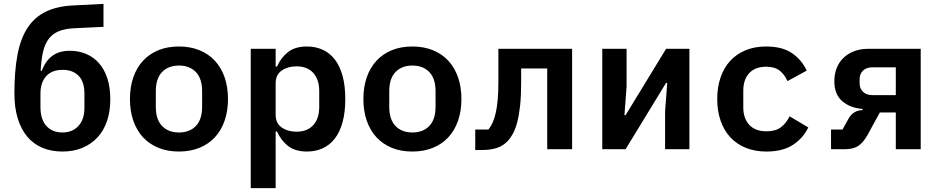

<svg xmlns="http://www.w3.org/2000/svg" viewBox="-20 -767 4840 987"><path d="M301 12Q244 12 198.5 -7Q153 -26 121 -63.5Q89 -101 71.5 -157Q54 -213 54 -287Q54 -402 70 -486Q86 -570 122 -624.5Q158 -679 215.5 -707Q273 -735 356 -739L512 -747V-629L365 -622Q316 -620 283.5 -607Q251 -594 231 -568Q211 -542 201.5 -501.5Q192 -461 189 -403H195Q213 -453 248.5 -479.5Q284 -506 339 -506Q385 -506 423.5 -489.5Q462 -473 489.5 -441.5Q517 -410 532 -363.5Q547 -317 547 -256Q547 -194 530 -144.5Q513 -95 481 -60.5Q449 -26 403.5 -7Q358 12 301 12ZM301 -86Q352 -86 383 -119.5Q414 -153 414 -212V-286Q414 -347 384 -377.5Q354 -408 302 -408Q247 -408 217.5 -375.5Q188 -343 188 -286V-217Q188 -153 218.5 -119.5Q249 -86 301 -86Z M900 12Q841 12 794.5 -7Q748 -26 715.5 -61Q683 -96 665.5 -146Q648 -196 648 -258Q648 -320 665.5 -370Q683 -420 715.5 -455Q748 -490 794.5 -509Q841 -528 900 -528Q958 -528 1005 -509Q1052 -490 1084.5 -455Q1117 -420 1134.5 -370Q1152 -320 1152 -258Q1152 -196 1134.5 -146Q1117 -96 1084.5 -61Q1052 -26 1005 -7Q958 12 900 12ZM900 -86Q955 -86 987 -119.5Q1019 -153 1019 -218V-298Q1019 -363 987 -396.5Q955 -430 900 -430Q845 -430 813 -396.5Q781 -363 781 -298V-218Q781 -153 813 -119.5Q845 -86 900 -86Z M1269 -516H1397V-425H1404Q1425 -472 1461.5 -500Q1498 -528 1558 -528Q1602 -528 1638.5 -511.5Q1675 -495 1701 -461.5Q1727 -428 1741 -377Q1755 -326 1755 -258Q1755 -190 1741 -139Q1727 -88 1701 -54.5Q1675 -21 1638.5 -4.5Q1602 12 1558 12Q1498 12 1461.5 -16Q1425 -44 1404 -91H1397V200H1269ZM1504 -90Q1560 -90 1590.5 -124Q1621 -158 1621 -217V-299Q1621 -358 1590.5 -392Q1560 -426 1504 -426Q1460 -426 1428.5 -404.5Q1397 -383 1397 -339V-177Q1397 -133 1428.5 -111.5Q1460 -90 1504 -90Z M2100 12Q2041 12 1994.5 -7Q1948 -26 1915.5 -61Q1883 -96 1865.5 -146Q1848 -196 1848 -258Q1848 -320 1865.5 -370Q1883 -420 1915.5 -455Q1948 -490 1994.5 -509Q2041 -528 2100 -528Q2158 -528 2205 -509Q2252 -490 2284.5 -455Q2317 -420 2334.5 -370Q2352 -320 2352 -258Q2352 -196 2334.5 -146Q2317 -96 2284.5 -61Q2252 -26 2205 -7Q2158 12 2100 12ZM2100 -86Q2155 -86 2187 -119.5Q2219 -153 2219 -218V-298Q2219 -363 2187 -396.5Q2155 -430 2100 -430Q2045 -430 2013 -396.5Q1981 -363 1981 -298V-218Q1981 -153 2013 -119.5Q2045 -86 2100 -86Z M2423 -101H2491Q2503 -116 2512.5 -137Q2522 -158 2528.5 -187Q2535 -216 2538.5 -255Q2542 -294 2542 -345V-516H2921V0H2793V-415H2659V-342Q2659 -273 2653.5 -223Q2648 -173 2638.5 -137.5Q2629 -102 2616.5 -79.5Q2604 -57 2590 -42Q2565 -16 2533 -6Q2501 4 2461 4H2423Z M3076 -516H3201V-321L3190 -175H3196L3404 -516H3524V0H3399V-195L3410 -341H3404L3196 0H3076Z M3920 12Q3861 12 3814 -7Q3767 -26 3734.5 -61Q3702 -96 3684.5 -146Q3667 -196 3667 -258Q3667 -320 3684.5 -370Q3702 -420 3734.5 -455Q3767 -490 3813.5 -509Q3860 -528 3919 -528Q4001 -528 4051 -494Q4101 -460 4127 -404L4028 -350Q4014 -383 3988.5 -403.5Q3963 -424 3919 -424Q3862 -424 3831.5 -391Q3801 -358 3801 -301V-215Q3801 -159 3831.5 -125.5Q3862 -92 3921 -92Q3967 -92 3994.5 -113Q4022 -134 4039 -169L4135 -112Q4109 -57 4056.5 -22.5Q4004 12 3920 12Z M4252 -101H4311L4342 -157Q4366 -200 4414 -201V-207Q4350 -212 4309.5 -247Q4269 -282 4269 -349Q4269 -387 4281.5 -418Q4294 -449 4317 -470.5Q4340 -492 4371.5 -504Q4403 -516 4442 -516H4713V0H4585V-189H4503L4439 -72Q4416 -32 4390.5 -16Q4365 0 4324 0H4252ZM4585 -421H4466Q4434 -421 4416.5 -404Q4399 -387 4399 -361V-338Q4399 -312 4416.5 -295Q4434 -278 4466 -278H4585Z"/></svg>

Font: IBM Plex Mono SmBld
Style: Regular
Weight: 600
Monospace: yes
Designer: Mike Abbink, Paul van der Laan, Pieter van Rosmalen
Foundry: Bold Monday
Version: Version 2.3